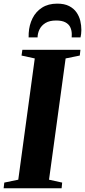

<svg xmlns="http://www.w3.org/2000/svg" viewBox="-36 -1010 457 1030"><path d="M-16.5 0 -13 -30.5 62 -46 150.5 -696.5 79.5 -712 84 -743H395.5L392 -712L316 -696.5L227 -46L297.5 -30.5L294.5 0ZM271 -990.5Q309.5 -990.5 334.8 -977.5Q360 -964.5 374.5 -943.5Q389 -922.5 394.8 -898Q400.5 -873.5 400.5 -849.5Q400.5 -838 399.2 -827.8Q398 -817.5 396 -809.5H348.5Q348.5 -813 348.8 -817.8Q349 -822.5 349 -828.5Q348.5 -848.5 340.5 -864.8Q332.5 -881 314.2 -890.5Q296 -900 265 -900Q230 -900 208.2 -886.8Q186.5 -873.5 176.2 -852.8Q166 -832 165.5 -809.5H117.5Q117.5 -815.5 117.8 -820.8Q118 -826 118 -832Q120.5 -876 138.5 -912Q156.5 -948 189.8 -969.2Q223 -990.5 271 -990.5Z"/></svg>

Font: Merriweather 96pt ExtraBold
Style: Italic
Weight: 800
Italic angle: -7.8°
Version: Version 2.101